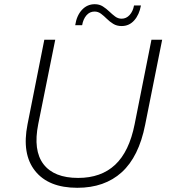

<svg xmlns="http://www.w3.org/2000/svg" viewBox="-20 -889 808 914"><path d="M348 5Q211 5 147 -75.5Q83 -156 111 -297L191 -700H243L162 -298Q137 -173 187 -107.5Q237 -42 352 -42Q461 -42 528 -104.5Q595 -167 621 -298L701 -700H752L671 -295Q641 -143 559.5 -69Q478 5 348 5ZM559 -765Q536 -765 519 -775.5Q502 -786 488.5 -799.5Q475 -813 461 -823.5Q447 -834 430 -834Q407 -834 391.5 -816Q376 -798 371 -769H338Q345 -815 370 -842Q395 -869 431 -869Q453 -869 469.5 -858.5Q486 -848 500 -834.5Q514 -821 528 -810.5Q542 -800 559 -800Q581 -800 597 -817.5Q613 -835 618 -863H651Q643 -819 619 -792Q595 -765 559 -765Z"/></svg>

Font: Montserrat Light
Style: Italic
Weight: 300
Italic angle: -11.3°
Designer: Julieta Ulanovsky
Foundry: Julieta Ulanovsky
Version: Version 9.000; ttfautohint (v1.8.4.7-5d5b)